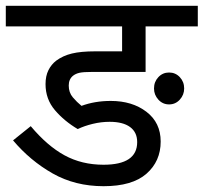

<svg xmlns="http://www.w3.org/2000/svg" viewBox="-20 -642 702 662"><path d="M358 -222Q329 -222 300 -215Q271 -208 248 -197Q202 -224 169.5 -262Q137 -300 137 -352Q137 -380 147 -400Q157 -420 174 -433Q197 -450 228 -457.5Q259 -465 308 -465H401V-551H0V-622H662V-551H482V-394H298Q267 -394 254 -391Q241 -388 232 -381Q217 -369 217 -347Q217 -323 231 -306.5Q245 -290 261 -277Q307 -294 362 -294Q436 -294 485 -256.5Q534 -219 534 -154Q534 -86 485 -43Q436 0 337 0Q239 0 161.5 -44Q84 -88 25 -158L86 -207Q143 -139 202.5 -106.5Q262 -74 337 -74Q453 -74 453 -152Q453 -186 428.5 -204Q404 -222 358 -222ZM511 -337Q511 -360 526 -376Q541 -392 563 -392Q585 -392 600 -376Q615 -360 615 -337Q615 -315 600 -298.5Q585 -282 563 -282Q541 -282 526 -298.5Q511 -315 511 -337Z"/></svg>

Font: Noto Sans Historical
Style: Regular
Weight: 400
Designer: Monotype Design Team
Foundry: Monotype Imaging Inc.
Version: Version 2.013; ttfautohint (v1.8.4.7-5d5b)